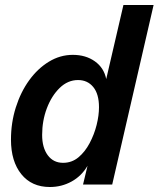

<svg xmlns="http://www.w3.org/2000/svg" viewBox="-20 -740 636 770"><path d="M313 0 331 -75Q307 -34 267 -12Q227 10 180 10Q107 10 65.5 -41.5Q24 -93 24 -180Q24 -248 43.5 -309.5Q63 -371 97 -418Q131 -465 176 -492.5Q221 -520 272 -520Q324 -520 360.5 -494Q397 -468 406 -423L475 -720H596L430 0ZM233 -87Q268 -87 294.5 -109Q321 -131 339.5 -166Q358 -201 367.5 -239Q377 -277 377 -310Q377 -363 354 -391Q331 -419 293 -419Q252 -419 219.5 -387.5Q187 -356 168 -306Q149 -256 149 -199Q149 -148 171.5 -117.5Q194 -87 233 -87Z"/></svg>

Font: Instrument Sans SemiCondensed SemiBold Italic
Style: Regular
Weight: 600
Width: 4
Italic angle: -13°
Designer: Rodrigo Fuenzalida
Foundry: fragTYPE
Version: Version 1.000; ttfautohint (v1.8.4.7-5d5b);gftools[0.9.28]